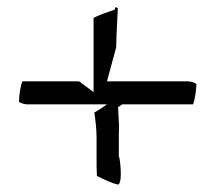

<svg xmlns="http://www.w3.org/2000/svg" viewBox="-20 -553 580 517"><path d="M31 -279C36 -275 45 -272 55 -272H268L252 -261C246 -257 241 -254 234 -250C237 -229 240 -206 240 -183V-126C240 -111 240 -95 241 -79C259 -71 276 -61 298 -56C308 -59 306 -100 302 -125C302 -126 301 -129 301 -130C301 -131 300 -129 300 -130V-190C300 -201 301 -212 300 -224V-225L298 -265C302 -266 305 -270 309 -272H500C505 -287 508 -306 509 -327C503 -331 494 -334 485 -334H268L293 -426C293 -459 296 -494 297 -526V-528C299 -532 290 -536 290 -531L289 -527C269 -520 250 -514 232 -505V-305L193 -334H40C35 -319 32 -301 31 -279Z"/></svg>

Font: SolarCharger
Style: 350
Weight: 300
Designer: Mew Too
Foundry: Cannot Into Space Fonts/KineticPlasma Fonts
Version: Version 1.100